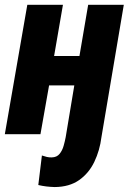

<svg xmlns="http://www.w3.org/2000/svg" viewBox="-28 -548 529 784"><path d="M83.5 -528.3H229L192.9 -319.3H296.4L332 -528.3H477.5L386.2 12.2Q379.4 66.4 357.2 112.8Q335 159.2 295.2 187.3Q255.4 215.3 195.3 215.8Q178.2 215.3 161.6 213.4Q145 211.4 128.4 207.5L143.1 86.9Q152.8 90.3 163.1 92.8Q173.3 95.2 183.6 94.7Q204.1 94.2 215.3 80.3Q226.6 66.4 231.9 47.1Q237.3 27.8 240.2 12.2L275.4 -199.2H172.4L137.2 0H-8.3Z"/></svg>

Font: Roboto Condensed ExtraBold
Style: Italic
Weight: 800
Italic angle: -12°
Designer: Christian Robertson
Foundry: Google
Version: Version 3.008; 2023